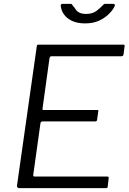

<svg xmlns="http://www.w3.org/2000/svg" viewBox="-20 -973 665 993"><path d="M170 -732Q171 -739 172.5 -740.5Q174 -742 180 -742H618Q627 -742 624 -731L619 -692Q618 -687 615.5 -684.5Q613 -682 606 -682H248Q242 -682 240 -680Q238 -678 236 -672L200 -412Q199 -408 200.5 -406Q202 -404 207 -404H482Q487 -404 488.5 -402Q490 -400 488 -395L482 -353Q481 -345 472 -345H200Q190 -345 189 -334L152 -69Q151 -60 158 -60H533Q539 -60 541 -58Q543 -56 542 -50L537 -8Q536 -3 534.5 -1.5Q533 0 527 0H80Q67 0 68 -14L170 -732ZM565 -953Q571 -953 573.5 -949.5Q576 -946 572 -939Q563 -920 542 -899.5Q521 -879 491 -865.5Q461 -852 420 -852Q380 -852 352.5 -865Q325 -878 310.5 -899Q296 -920 294 -944Q294 -947 296 -950Q298 -953 303 -953H345Q351 -953 352.5 -950Q354 -947 358 -942Q364 -936 370.5 -925.5Q377 -915 390 -908Q403 -901 425 -901Q459 -901 479.5 -917Q500 -933 514 -948Q517 -952 520 -952.5Q523 -953 526 -953Z"/></svg>

Font: Libre Franklin Thin Light
Style: Italic
Weight: 300
Italic angle: -8°
Version: Version 3.000